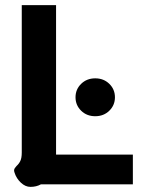

<svg xmlns="http://www.w3.org/2000/svg" viewBox="-20 -720 574 750"><path d="M37 -45Q35 -51 35 -54Q35 -59 38 -63.5Q41 -68 45 -72Q54 -80 59.5 -91.5Q65 -103 65 -124V-700H199V-116H499V0H140Q122 10 99 10Q79 10 61.5 -6.5Q44 -23 37 -45ZM275 -340Q275 -371 297 -392.5Q319 -414 352 -414Q385 -414 407 -392.5Q429 -371 429 -340Q429 -309 407 -287.5Q385 -266 352 -266Q319 -266 297 -287.5Q275 -309 275 -340Z"/></svg>

Font: Niramit
Style: Bold
Weight: 700
Designer: Katatrad Aksorn Co.,Ltd.
Foundry: Cadson Demak Co.,Ltd.
Version: Version 1.001; ttfautohint (v1.6)